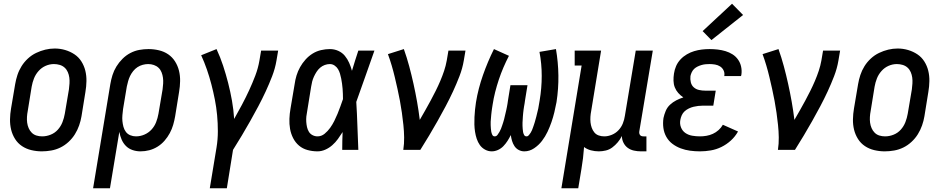

<svg xmlns="http://www.w3.org/2000/svg" viewBox="-20 -800 5040 1025"><path d="M203 8Q175 8 147.5 1.5Q120 -5 97.5 -20Q75 -35 60.5 -58Q46 -81 39.5 -107.5Q33 -134 33.5 -163Q34 -192 39 -221L61 -351Q65 -375 73 -399.5Q81 -424 95 -446.5Q109 -469 129 -487.5Q149 -506 173 -517.5Q197 -529 222 -535Q247 -541 272 -541Q301 -541 328 -533Q355 -525 377.5 -510Q400 -495 414.5 -472Q429 -449 435.5 -422.5Q442 -396 441.5 -367Q441 -338 436 -309L415 -179Q411 -155 402.5 -130.5Q394 -106 380 -83.5Q366 -61 346 -42.5Q326 -24 302.5 -12.5Q279 -1 253.5 3.5Q228 8 203 8ZM205 -72Q228 -72 250.5 -81Q273 -90 289 -108Q305 -126 313.5 -148Q322 -170 326 -193L348 -323Q350 -338 351 -354.5Q352 -371 350 -386Q348 -401 342 -415Q336 -429 325 -439Q314 -449 299 -453.5Q284 -458 268 -458Q245 -458 223.5 -448.5Q202 -439 186 -421Q170 -403 161.5 -381.5Q153 -360 149 -337L128 -207Q125 -192 124 -176Q123 -160 125 -145Q127 -130 133 -116Q139 -102 149.5 -91.5Q160 -81 174.5 -76.5Q189 -72 205 -72Z M477 205 569 -351Q573 -375 580.5 -399Q588 -423 601.5 -445Q615 -467 634 -486Q653 -505 676 -517Q699 -529 723.5 -533.5Q748 -538 773 -538Q801 -538 828.5 -531.5Q856 -525 878 -510Q900 -495 914.5 -472Q929 -449 935.5 -422.5Q942 -396 941.5 -367Q941 -338 936 -309L915 -179Q911 -156 904.5 -133.5Q898 -111 886.5 -89.5Q875 -68 858.5 -49Q842 -30 821 -17Q800 -4 777 2Q754 8 730 8Q708 8 687.5 1Q667 -6 652.5 -20.5Q638 -35 629.5 -54.5Q621 -74 617 -96L567 205ZM706 -72Q729 -72 751 -81.5Q773 -91 789 -108.5Q805 -126 813.5 -148Q822 -170 826 -193L848 -323Q850 -338 851 -354Q852 -370 850 -385Q848 -400 842.5 -414Q837 -428 826.5 -438Q816 -448 801.5 -453Q787 -458 771 -458Q757 -458 742 -454Q727 -450 714 -441.5Q701 -433 691 -420.5Q681 -408 674.5 -394.5Q668 -381 664 -366.5Q660 -352 657 -338L637 -218Q635 -202 633.5 -185.5Q632 -169 633.5 -153.5Q635 -138 639 -123Q643 -108 652 -96Q661 -84 675.5 -78Q690 -72 706 -72Z M1100 205 1136 -13Q1143 -56 1143 -99.5Q1143 -143 1139 -185.5Q1135 -228 1127 -268.5Q1119 -309 1108.5 -349.5Q1098 -390 1084.5 -429Q1071 -468 1054 -505L1136 -538Q1156 -495 1171 -449.5Q1186 -404 1198 -357Q1210 -310 1218.5 -262Q1227 -214 1230 -165Q1251 -202 1271.5 -240.5Q1292 -279 1310 -318Q1328 -357 1343 -396.5Q1358 -436 1365 -477L1374 -530H1465L1456 -477Q1449 -435 1433 -393.5Q1417 -352 1398.5 -312Q1380 -272 1359 -232.5Q1338 -193 1316 -154Q1294 -115 1271 -76.5Q1248 -38 1224 0L1191 205Z M1675 8Q1648 8 1622 1Q1596 -6 1576.5 -22.5Q1557 -39 1545 -62.5Q1533 -86 1528.5 -112Q1524 -138 1525 -165.5Q1526 -193 1531 -221L1553 -351Q1556 -374 1563 -397Q1570 -420 1582 -441.5Q1594 -463 1611 -482Q1628 -501 1649 -514Q1670 -527 1694 -532.5Q1718 -538 1741 -538Q1765 -538 1786 -528.5Q1807 -519 1821 -502Q1835 -485 1844 -464.5Q1853 -444 1859 -422Q1867 -449 1875.5 -476Q1884 -503 1893 -530H1979Q1954 -461 1930.5 -392.5Q1907 -324 1882 -256Q1886 -192 1888 -128Q1890 -64 1893 0H1807Q1807 -24 1807.5 -47.5Q1808 -71 1809 -95Q1797 -76 1784 -58Q1771 -40 1754 -25Q1737 -10 1716.5 -1Q1696 8 1675 8ZM1675 -72Q1696 -72 1713 -86Q1730 -100 1742.5 -117.5Q1755 -135 1764.5 -154Q1774 -173 1782 -192.5Q1790 -212 1797 -231.5Q1804 -251 1811 -271Q1811 -285 1810.5 -298.5Q1810 -312 1809 -326Q1808 -340 1806 -353.5Q1804 -367 1801.5 -380.5Q1799 -394 1795 -407Q1791 -420 1784.5 -431Q1778 -442 1766.5 -450Q1755 -458 1741 -458Q1727 -458 1713.5 -453Q1700 -448 1689 -438.5Q1678 -429 1670 -416.5Q1662 -404 1656 -391Q1650 -378 1646.5 -364.5Q1643 -351 1641 -337L1620 -207Q1617 -193 1615.5 -178.5Q1614 -164 1615 -149.5Q1616 -135 1619 -121.5Q1622 -108 1629 -96.5Q1636 -85 1648.5 -78.5Q1661 -72 1675 -72Z M2133 0Q2138 -33 2137.5 -66.5Q2137 -100 2133.5 -133Q2130 -166 2125.5 -198Q2121 -230 2115 -262Q2109 -294 2102 -325.5Q2095 -357 2087.5 -388.5Q2080 -420 2071 -450.5Q2062 -481 2051 -511L2136 -538Q2152 -493 2164.5 -446.5Q2177 -400 2187.5 -352.5Q2198 -305 2206.5 -257Q2215 -209 2221 -160Q2236 -186 2250.5 -211.5Q2265 -237 2279 -263Q2293 -289 2306 -315Q2319 -341 2330.5 -368Q2342 -395 2351 -422Q2360 -449 2365 -477L2374 -530H2465L2456 -477Q2449 -435 2433 -393.5Q2417 -352 2398.5 -312Q2380 -272 2359 -232.5Q2338 -193 2316 -154Q2294 -115 2271 -76.5Q2248 -38 2224 0Z M2605 8Q2586 8 2569 -1.5Q2552 -11 2541.5 -26Q2531 -41 2525 -59Q2519 -77 2516 -96.5Q2513 -116 2512.5 -135.5Q2512 -155 2513 -175Q2514 -195 2516 -215Q2518 -235 2521 -254Q2527 -291 2536.5 -327.5Q2546 -364 2558.5 -399.5Q2571 -435 2585.5 -469.5Q2600 -504 2617 -538L2697 -502Q2681 -471 2667.5 -439.5Q2654 -408 2643 -375Q2632 -342 2623.5 -308.5Q2615 -275 2610 -242Q2608 -232 2607 -223Q2606 -214 2604.5 -205Q2603 -196 2602.5 -187Q2602 -178 2601 -169Q2600 -160 2599.5 -150.5Q2599 -141 2599.5 -132Q2600 -123 2600.5 -114.5Q2601 -106 2602.5 -97.5Q2604 -89 2608 -80.5Q2612 -72 2621 -72Q2630 -72 2636 -80Q2642 -88 2646.5 -96Q2651 -104 2654.5 -112.5Q2658 -121 2660.5 -129Q2663 -137 2666 -145.5Q2669 -154 2671 -162.5Q2673 -171 2675 -179.5Q2677 -188 2679 -196.5Q2681 -205 2683 -213.5Q2685 -222 2686.5 -230.5Q2688 -239 2689.5 -247.5Q2691 -256 2692 -265L2705 -345H2796L2783 -265Q2782 -256 2780.5 -247.5Q2779 -239 2777.5 -230.5Q2776 -222 2775 -213.5Q2774 -205 2773 -196.5Q2772 -188 2771.5 -179.5Q2771 -171 2770.5 -162.5Q2770 -154 2769.5 -145.5Q2769 -137 2769.5 -128.5Q2770 -120 2770.5 -111.5Q2771 -103 2772.5 -95Q2774 -87 2778 -79.5Q2782 -72 2791 -72Q2798 -72 2803.5 -78.5Q2809 -85 2813 -91.5Q2817 -98 2820 -105Q2823 -112 2825.5 -119.5Q2828 -127 2830.5 -134Q2833 -141 2835 -148Q2837 -155 2839 -162.5Q2841 -170 2843 -177Q2845 -184 2846.5 -191.5Q2848 -199 2850 -206Q2852 -213 2853.5 -220.5Q2855 -228 2856 -235Q2857 -242 2858.5 -249.5Q2860 -257 2861 -264Q2872 -330 2872 -395Q2872 -460 2860 -523L2948 -538Q2960 -468 2961 -397.5Q2962 -327 2951 -255Q2946 -228 2939.5 -201Q2933 -174 2924 -148Q2915 -122 2903 -96.5Q2891 -71 2873.5 -48Q2856 -25 2831.5 -8.5Q2807 8 2779 8Q2763 8 2749 0.5Q2735 -7 2726.5 -20Q2718 -33 2713.5 -48Q2709 -63 2707 -79Q2699 -63 2689.5 -48Q2680 -33 2667.5 -20Q2655 -7 2638.5 0.5Q2622 8 2605 8Z M2977 205 3085 -450H3048V-530H3189L3136 -207Q3133 -192 3132 -176.5Q3131 -161 3132.5 -146.5Q3134 -132 3139 -118Q3144 -104 3153 -93Q3162 -82 3176 -77Q3190 -72 3206 -72Q3226 -72 3246.5 -80.5Q3267 -89 3282 -105Q3297 -121 3305 -141Q3313 -161 3316 -182L3374 -530H3465L3393 -99Q3392 -93 3393 -88Q3394 -83 3397 -79Q3400 -75 3405 -73.5Q3410 -72 3416 -72H3431V8H3402Q3383 8 3364.5 4Q3346 0 3331.5 -10.5Q3317 -21 3308.5 -38Q3300 -55 3300 -74Q3291 -56 3278 -40.5Q3265 -25 3249 -13Q3233 -1 3214 3.5Q3195 8 3177 8Q3155 8 3134.5 2.5Q3114 -3 3098 -15Q3096 15 3092.5 44Q3089 73 3084 102L3067 205Z M3717 8Q3690 8 3664 4.5Q3638 1 3614 -8Q3590 -17 3570 -32Q3550 -47 3537.5 -69Q3525 -91 3521.5 -117Q3518 -143 3522 -170Q3526 -189 3534 -208Q3542 -227 3557 -241Q3572 -255 3590.5 -264.5Q3609 -274 3628 -280Q3613 -290 3601 -303.5Q3589 -317 3582.5 -333.5Q3576 -350 3575.5 -369Q3575 -388 3578 -407Q3581 -428 3589.5 -447.5Q3598 -467 3613 -483Q3628 -499 3647 -510Q3666 -521 3686 -527Q3706 -533 3726.5 -535.5Q3747 -538 3768 -538Q3790 -538 3811.5 -535.5Q3833 -533 3853 -527Q3873 -521 3890.5 -510Q3908 -499 3920 -482Q3932 -465 3936.5 -444Q3941 -423 3938 -402Q3937 -400 3937 -398Q3937 -396 3936 -394H3846Q3846 -394 3846.5 -395Q3847 -396 3847 -397Q3849 -412 3842.5 -425Q3836 -438 3824 -445.5Q3812 -453 3797.5 -455.5Q3783 -458 3768 -458Q3757 -458 3746.5 -457Q3736 -456 3725.5 -453Q3715 -450 3704.5 -445Q3694 -440 3686 -432.5Q3678 -425 3673 -414.5Q3668 -404 3666 -394Q3664 -377 3668 -360.5Q3672 -344 3684 -333.5Q3696 -323 3712.5 -319.5Q3729 -316 3746 -316H3801L3788 -236H3733Q3720 -236 3707.5 -234.5Q3695 -233 3682.5 -230Q3670 -227 3657.5 -221Q3645 -215 3635 -206Q3625 -197 3619.5 -184.5Q3614 -172 3612 -160Q3608 -139 3615.5 -120Q3623 -101 3639 -90Q3655 -79 3675.5 -75.5Q3696 -72 3717 -72Q3734 -72 3751.5 -75Q3769 -78 3785.5 -85.5Q3802 -93 3816 -105.5Q3830 -118 3839 -134L3920 -98Q3905 -71 3882 -50Q3859 -29 3831.5 -15.5Q3804 -2 3774.5 3Q3745 8 3717 8ZM3778 -586 3731 -634 3888 -780 3947 -720Z M4133 0Q4138 -33 4137.5 -66.5Q4137 -100 4133.5 -133Q4130 -166 4125.5 -198Q4121 -230 4115 -262Q4109 -294 4102 -325.5Q4095 -357 4087.5 -388.5Q4080 -420 4071 -450.5Q4062 -481 4051 -511L4136 -538Q4152 -493 4164.5 -446.5Q4177 -400 4187.5 -352.5Q4198 -305 4206.5 -257Q4215 -209 4221 -160Q4236 -186 4250.5 -211.5Q4265 -237 4279 -263Q4293 -289 4306 -315Q4319 -341 4330.5 -368Q4342 -395 4351 -422Q4360 -449 4365 -477L4374 -530H4465L4456 -477Q4449 -435 4433 -393.5Q4417 -352 4398.5 -312Q4380 -272 4359 -232.5Q4338 -193 4316 -154Q4294 -115 4271 -76.5Q4248 -38 4224 0Z M4703 8Q4675 8 4647.5 1.5Q4620 -5 4597.5 -20Q4575 -35 4560.5 -58Q4546 -81 4539.5 -107.5Q4533 -134 4533.5 -163Q4534 -192 4539 -221L4561 -351Q4565 -375 4573 -399.5Q4581 -424 4595 -446.5Q4609 -469 4629 -487.5Q4649 -506 4673 -517.5Q4697 -529 4722 -535Q4747 -541 4772 -541Q4801 -541 4828 -533Q4855 -525 4877.5 -510Q4900 -495 4914.5 -472Q4929 -449 4935.5 -422.5Q4942 -396 4941.5 -367Q4941 -338 4936 -309L4915 -179Q4911 -155 4902.5 -130.5Q4894 -106 4880 -83.5Q4866 -61 4846 -42.5Q4826 -24 4802.5 -12.5Q4779 -1 4753.5 3.5Q4728 8 4703 8ZM4705 -72Q4728 -72 4750.5 -81Q4773 -90 4789 -108Q4805 -126 4813.5 -148Q4822 -170 4826 -193L4848 -323Q4850 -338 4851 -354.5Q4852 -371 4850 -386Q4848 -401 4842 -415Q4836 -429 4825 -439Q4814 -449 4799 -453.5Q4784 -458 4768 -458Q4745 -458 4723.5 -448.5Q4702 -439 4686 -421Q4670 -403 4661.5 -381.5Q4653 -360 4649 -337L4628 -207Q4625 -192 4624 -176Q4623 -160 4625 -145Q4627 -130 4633 -116Q4639 -102 4649.5 -91.5Q4660 -81 4674.5 -76.5Q4689 -72 4705 -72Z"/></svg>

Font: Iosevka Slab Medium
Style: Italic
Weight: 500
Italic angle: -9°
Monospace: yes
Designer: Belleve Invis
Foundry: Belleve Invis
Version: Version 11.1.0; ttfautohint (v1.8.3)